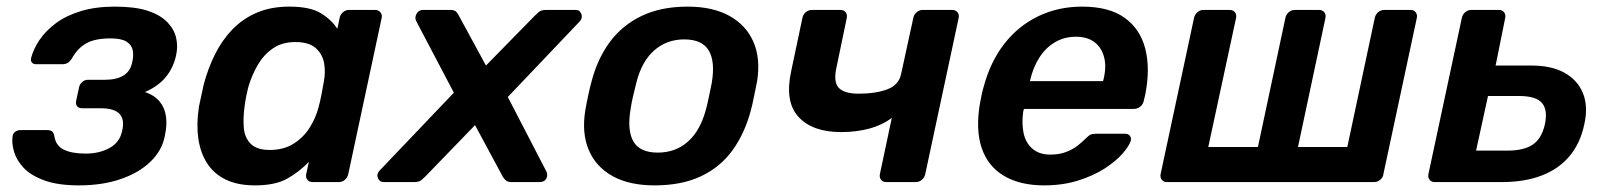

<svg xmlns="http://www.w3.org/2000/svg" viewBox="-20 -550 4849 580"><path d="M219 10Q155 10 114 -5Q73 -20 51.5 -43Q30 -66 22.5 -91.5Q15 -117 18 -138Q19 -147 26 -152Q33 -157 41 -157H122Q133 -157 137.5 -153Q142 -149 144 -140Q148 -110 172.5 -98Q197 -86 239 -86Q280 -86 311 -103Q342 -120 349 -155Q357 -188 341.5 -205.5Q326 -223 283 -223H228Q218 -223 213 -229Q208 -235 210 -245L219 -287Q221 -296 228.5 -302.5Q236 -309 246 -309H297Q333 -309 354 -322.5Q375 -336 380 -365Q384 -382 381 -398Q378 -414 362.5 -424Q347 -434 314 -434Q266 -434 239.5 -418.5Q213 -403 197 -373Q191 -364 184.5 -360Q178 -356 168 -356H89Q81 -356 76.5 -361Q72 -366 74 -375Q81 -402 99.5 -429.5Q118 -457 149 -480Q180 -503 224.5 -516.5Q269 -530 327 -530Q388 -530 426 -517.5Q464 -505 485 -483.5Q506 -462 512 -436Q518 -410 512 -383Q504 -346 481.5 -318Q459 -290 418 -272Q447 -262 462.5 -243Q478 -224 481.5 -197.5Q485 -171 478 -140Q470 -96 435 -62Q400 -28 344.5 -9Q289 10 219 10Z M750 10Q698 10 662 -7.5Q626 -25 605.5 -57Q585 -89 579 -132.5Q573 -176 581 -228Q585 -246 588 -260.5Q591 -275 595 -293Q608 -343 629.5 -386Q651 -429 682.5 -461.5Q714 -494 756.5 -512Q799 -530 854 -530Q916 -530 948.5 -510.5Q981 -491 999 -463L1006 -496Q1008 -506 1016 -513Q1024 -520 1034 -520H1113Q1123 -520 1129 -513Q1135 -506 1133 -496L1032 -24Q1030 -14 1022 -7Q1014 0 1004 0H925Q914 0 908.5 -7Q903 -14 905 -24L913 -61Q883 -30 847 -10Q811 10 750 10ZM795 -97Q837 -97 867 -116Q897 -135 915.5 -164.5Q934 -194 942 -225Q947 -243 951 -263.5Q955 -284 958 -302Q964 -332 959 -359.5Q954 -387 933.5 -405Q913 -423 872 -423Q833 -423 805.5 -404.5Q778 -386 760 -356Q742 -326 731 -290Q727 -275 724 -260Q721 -245 719 -230Q714 -194 716.5 -164Q719 -134 737.5 -115.5Q756 -97 795 -97Z M1140 0Q1126 0 1121.5 -12.5Q1117 -25 1127 -35L1351 -270L1237 -487Q1232 -497 1238.5 -508.5Q1245 -520 1258 -520H1341Q1353 -520 1358.5 -514Q1364 -508 1366 -503L1448 -352L1596 -503Q1601 -508 1608 -514Q1615 -520 1630 -520H1718Q1731 -521 1736 -508Q1741 -495 1730 -484L1514 -257L1630 -33Q1636 -22 1630.5 -11Q1625 0 1610 0H1525Q1513 0 1507.5 -5.5Q1502 -11 1499 -16L1415 -172L1264 -16Q1260 -12 1253 -6Q1246 0 1231 0Z M1957 10Q1881 10 1830.5 -18Q1780 -46 1758.5 -97Q1737 -148 1748 -216Q1751 -234 1756.5 -260Q1762 -286 1767 -304Q1785 -373 1822.5 -423.5Q1860 -474 1918.5 -502Q1977 -530 2057 -530Q2133 -530 2183.5 -502Q2234 -474 2256 -423.5Q2278 -373 2267 -304Q2263 -286 2258 -260Q2253 -234 2248 -216Q2230 -148 2193.5 -97Q2157 -46 2098.5 -18Q2040 10 1957 10ZM1967 -89Q2021 -89 2058.5 -122.5Q2096 -156 2113 -221Q2117 -236 2122 -260Q2127 -284 2130 -299Q2141 -364 2121 -397.5Q2101 -431 2047 -431Q1994 -431 1956 -397.5Q1918 -364 1902 -299Q1898 -284 1892.5 -260Q1887 -236 1885 -221Q1874 -156 1893.5 -122.5Q1913 -89 1967 -89Z M2657 0Q2647 0 2641.5 -7Q2636 -14 2638 -24L2674 -194Q2645 -172 2606 -161.5Q2567 -151 2521 -151Q2434 -151 2392 -197Q2350 -243 2370 -335L2404 -496Q2406 -506 2414 -513Q2422 -520 2433 -520H2519Q2529 -520 2534.5 -513Q2540 -506 2538 -496L2507 -347Q2497 -303 2513.5 -285Q2530 -267 2574 -267Q2625 -267 2660 -280Q2695 -293 2702 -326L2739 -496Q2741 -506 2749 -513Q2757 -520 2767 -520H2856Q2867 -520 2872.5 -513Q2878 -506 2876 -496L2775 -24Q2773 -14 2765 -7Q2757 0 2746 0Z M3134 10Q3061 10 3012.5 -19Q2964 -48 2945.5 -103Q2927 -158 2940 -236Q2942 -246 2945 -261.5Q2948 -277 2951 -286Q2971 -362 3013 -416.5Q3055 -471 3115.5 -500.5Q3176 -530 3249 -530Q3330 -530 3377 -496.5Q3424 -463 3439.5 -403.5Q3455 -344 3440 -266L3435 -245Q3433 -235 3424.5 -228Q3416 -221 3405 -221H3073Q3073 -221 3072.5 -218Q3072 -215 3071 -213Q3066 -178 3072 -148.5Q3078 -119 3098.5 -101Q3119 -83 3153 -83Q3181 -83 3202 -91.5Q3223 -100 3236.5 -111Q3250 -122 3257 -129Q3269 -141 3275 -143.5Q3281 -146 3292 -146H3379Q3388 -146 3393 -140Q3398 -134 3396 -125Q3391 -109 3371 -86Q3351 -63 3317 -41Q3283 -19 3236.5 -4.5Q3190 10 3134 10ZM3091 -305H3312L3313 -308Q3323 -347 3315.5 -376.5Q3308 -406 3286.5 -422.5Q3265 -439 3230 -439Q3195 -439 3167 -422.5Q3139 -406 3120 -376.5Q3101 -347 3092 -308Z M3505 0Q3495 0 3489.5 -7Q3484 -14 3486 -24L3587 -496Q3589 -506 3597 -513Q3605 -520 3615 -520H3694Q3705 -520 3710.5 -513Q3716 -506 3714 -496L3630 -106H3780L3863 -496Q3865 -506 3873 -513Q3881 -520 3892 -520H3964Q3975 -520 3980.5 -513Q3986 -506 3984 -496L3901 -106H4050L4133 -496Q4135 -506 4143 -513Q4151 -520 4162 -520H4241Q4251 -520 4256.5 -513Q4262 -506 4260 -496L4159 -24Q4158 -14 4149.5 -7Q4141 0 4131 0Z M4314 0Q4304 0 4298.5 -7Q4293 -14 4295 -24L4396 -496Q4398 -506 4406 -513Q4414 -520 4424 -520H4508Q4518 -520 4523.5 -513Q4529 -506 4527 -496L4498 -352H4600Q4665 -353 4705.5 -330.5Q4746 -308 4762 -268Q4778 -228 4766 -175Q4754 -117 4721 -78Q4688 -39 4636.5 -19.5Q4585 0 4517 0ZM4439 -95H4533Q4583 -95 4610 -113Q4637 -131 4647 -175Q4656 -218 4638 -239Q4620 -260 4569 -260H4475Z"/></svg>

Font: Rubik Medium
Style: Italic
Weight: 500
Italic angle: -12°
Designer: Hubert and Fischer
Foundry: Hubert and Fischer
Version: Version 2.300;gftools[0.9.30]